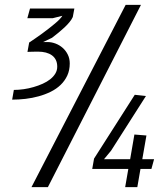

<svg xmlns="http://www.w3.org/2000/svg" viewBox="-20 -770 690 790"><path d="M177 0H109.5L497 -750H560ZM603 -75H558L545 0H495L508 -75H359.5L367 -117.5L534.5 -380L580.5 -375L437 -150L408 -115H515.5L533 -216.5L582.5 -212.5L565.5 -115H614ZM92.5 -695 103.5 -735H286L279.5 -700Q275 -690 266 -679Q257 -668 245.2 -657Q233.5 -646 220.2 -635.2Q207 -624.5 194 -614.5L157.5 -597H175.5Q192 -597 208.5 -590.8Q225 -584.5 238 -573Q251 -561.5 259 -545.2Q267 -529 267 -509Q267 -481 256.8 -459Q246.5 -437 229.2 -420.5Q212 -404 188.8 -392.5Q165.5 -381 139.2 -373.8Q113 -366.5 84.8 -363.2Q56.5 -360 30 -360L37 -400Q56.5 -400 77.5 -403Q98.5 -406 118.2 -411.8Q138 -417.5 155.8 -425.5Q173.5 -433.5 186.8 -444Q200 -454.5 207.8 -467.5Q215.5 -480.5 215.5 -495.5Q215.5 -511.5 209.8 -523.2Q204 -535 193.5 -542.5Q183 -550 168.5 -553.8Q154 -557.5 136.5 -557.5Q125 -557.5 114.2 -557.2Q103.5 -557 93 -556.5L100 -595Q111.5 -602.5 125.2 -612Q139 -621.5 153.2 -631.8Q167.5 -642 181 -652.8Q194.5 -663.5 206 -673Q217.5 -682.5 225.5 -691Q233.5 -699.5 236.5 -705L196.5 -695Z"/></svg>

Font: B612 Mono
Style: Italic
Weight: 400
Italic angle: -10°
Version: Version 1.005